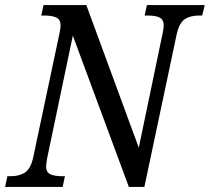

<svg xmlns="http://www.w3.org/2000/svg" viewBox="-39 -734 824 754"><path d="M-10 -42H3Q37 -42 59 -56.5Q81 -71 91 -114L195 -605Q199 -625 199 -634Q199 -657 182.5 -665Q166 -673 135 -673H123L132 -714H300L506 -154L600 -605Q604 -623 604 -634Q604 -657 588 -665Q572 -673 541 -673H529L538 -714H765L755 -673H743Q708 -673 686.5 -658.5Q665 -644 655 -600L528 0H467L247 -594L146 -112Q142 -86 142 -81Q142 -58 158 -50Q174 -42 205 -42H216L207 0H-19Z"/></svg>

Font: Noto Serif Narrow
Style: Italic
Weight: 400
Width: 4
Italic angle: -12°
Designer: Monotype Design Team
Foundry: Monotype Imaging Inc.
Version: Version 1.001